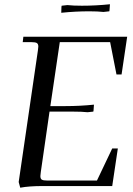

<svg xmlns="http://www.w3.org/2000/svg" viewBox="-20 -875 626 903"><path d="M67.9 -19 158.2 -637.2Q160.2 -650.9 160.2 -655.8Q160.2 -668.5 153.3 -672.6Q146.5 -676.8 127.9 -676.8H86.9L89.8 -702.1H578.1L551.8 -524.9H527.8L498 -676.8H261.2L216.8 -376H288.1Q355.5 -376 421.9 -382.8L419.9 -355L418.9 -350.1L392.1 -347.2Q365.2 -350.1 321.8 -350.1H212.9L171.9 -65.9Q169.9 -52.2 169.9 -46.9Q169.9 -34.2 176.8 -30Q183.6 -25.9 202.1 -25.9H436L507.8 -176.8H534.2L507.8 0H181.2Q116.2 0 75.2 7.8ZM268.1 -814.9 269 -842.8 270 -848.1 296.9 -851.1Q323.7 -848.1 365.2 -848.1Q430.7 -848.1 497.1 -855L495.1 -827.1L494.1 -821.8L466.8 -818.8Q439.9 -821.8 399.9 -821.8Q335 -821.8 268.1 -814.9Z"/></svg>

Font: Dihjauti S
Style: Bold Italic
Weight: 700
Italic angle: -9°
Designer: T. Christopher White
Version: Version 3.0.0